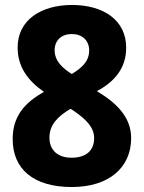

<svg xmlns="http://www.w3.org/2000/svg" viewBox="-20 -743 579 773"><path d="M270 -723C146 -723 51 -663 51 -552C51 -472 94 -417 157 -373C78 -329 31 -274 31 -183C31 -63 114 10 269 10C417 10 508 -67 508 -187C508 -273 447 -330 370 -376C441 -414 488 -468 488 -551C488 -663 395 -723 270 -723ZM269 -606C310 -606 339 -581 339 -540C339 -495 308 -469 269 -445C230 -470 200 -498 200 -541C200 -581 228 -606 269 -606ZM179 -189C179 -239 211 -274 264 -305L278 -296C324 -264 359 -232 359 -187C359 -139 329 -108 268 -108C210 -108 179 -141 179 -189Z"/></svg>

Font: Noto Sans Sinhala UI SemiCondensed ExtraBold
Style: Regular
Weight: 800
Width: 4
Designer: Jelle Bosma - Monotype Design Team
Foundry: Monotype Imaging Inc.
Version: Version 2.006